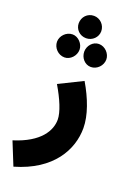

<svg xmlns="http://www.w3.org/2000/svg" viewBox="-225 -885 825 1186"><g transform="rotate(20 187.5 -292.0)"><path d="M177 -668C218 -668 251 -701 251 -740C251 -781 218 -815 177 -815C134 -815 103 -781 103 -740C103 -701 134 -668 177 -668ZM92 -511C130 -511 164 -547 164 -587C164 -625 130 -662 92 -662C50 -662 16 -625 16 -587C16 -547 50 -511 92 -511ZM265 -511C306 -511 340 -547 340 -587C340 -625 306 -662 265 -662C225 -662 195 -625 195 -587C195 -547 225 -511 265 -511ZM27 231C267 162 352 1 352 -140C352 -224 314 -324 259 -417L105 -341C153 -260 185 -184 185 -135C185 -64 136 27 -34 80Z"/></g></svg>

Font: Noto Sans Arabic SemCond Blk
Style: Regular
Weight: 900
Width: 4
Designer: Monotype Design Team, Nadine Chahine, Nizar Qandah and Khaled Hosny
Foundry: Monotype Imaging Inc.
Version: Version 2.012